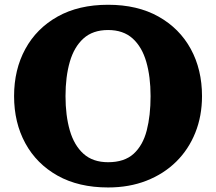

<svg xmlns="http://www.w3.org/2000/svg" viewBox="-20 -788 928 825"><path d="M40.5 -375Q40.5 -489 88.8 -577.5Q137 -666 227.5 -716.8Q318 -767.5 444.5 -767.5Q570.5 -767.5 661 -716.8Q751.5 -666 799.8 -577.5Q848 -489 848 -375Q848 -289.5 819.2 -217.8Q790.5 -146 737 -93.2Q683.5 -40.5 609.2 -11.5Q535 17.5 444.5 17.5Q318 17.5 227.5 -33.2Q137 -84 88.8 -172.5Q40.5 -261 40.5 -375ZM261.5 -375Q261.5 -291.5 280 -227.5Q298.5 -163.5 338.8 -127.2Q379 -91 444.5 -91Q514.5 -91 554.2 -127.2Q594 -163.5 610.5 -227.5Q627 -291.5 627 -375Q627 -458.5 608.5 -522.5Q590 -586.5 549.8 -622.8Q509.5 -659 444.5 -659Q379 -659 338.8 -622.8Q298.5 -586.5 280 -522.5Q261.5 -458.5 261.5 -375Z"/></svg>

Font: Besley* Heavy
Style: Regular
Weight: 800
Designer: Owen Earl
Foundry: indestructible type*
Version: Version 3.000; ttfautohint (v1.8.3)